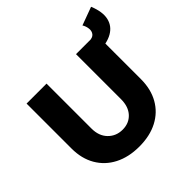

<svg xmlns="http://www.w3.org/2000/svg" viewBox="-213 -1040 1244 1244"><g transform="rotate(-45 408.5 -418.0)"><path d="M239 -289Q239 -221 278.5 -181Q318 -141 377 -141Q436 -141 472.5 -180.5Q509 -220 509 -289V-701H692V-289Q692 -197 653.5 -129Q615 -61 544 -24Q473 13 376 13Q279 13 207 -24Q135 -61 95.5 -129Q56 -197 56 -289V-701H239ZM795 -849Q826 -774 814 -720Q802 -666 752 -637Q702 -608 617 -608L628 -700Q661 -700 674.5 -716.5Q688 -733 685.5 -757.5Q683 -782 670 -803Z"/></g></svg>

Font: Alexandria
Style: Bold
Weight: 700
Designer: Mohamed Gaber
Foundry: Kief Type Foundry
Version: Version 5.100